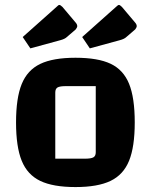

<svg xmlns="http://www.w3.org/2000/svg" viewBox="-20 -746 612 778"><path d="M45 -250Q45 -349 68 -405.5Q91 -462 143 -487Q195 -512 286 -512Q377 -512 428.5 -487.5Q480 -463 503 -406.5Q526 -350 526 -250Q526 -151 503 -94.5Q480 -38 428 -13Q376 12 286 12Q195 12 143 -13Q91 -38 68 -94.5Q45 -151 45 -250ZM324 -103Q349 -103 358.5 -108.5Q368 -114 368 -129V-397H247Q222 -397 213 -391.5Q204 -386 204 -371V-103ZM72 -596 209 -718Q217 -726 220 -726Q225 -726 233 -718L287 -654Q293 -647 293 -640Q293 -635 287 -627L251 -596Q243 -588 224 -583L103 -550ZM313 -596 450 -718Q458 -726 462 -726Q466 -726 474 -718L528 -654Q534 -647 534 -640Q534 -635 528 -627L492 -596Q484 -588 465 -583L344 -550Z"/></svg>

Font: Changa SemiBold
Style: Regular
Weight: 600
Designer: Eduardo Rodriguez Tunni
Foundry: Eduardo Rodriguez Tunni
Version: Version 2.002; ttfautohint (v1.5) -l 8 -r 50 -G 150 -x 14 -H